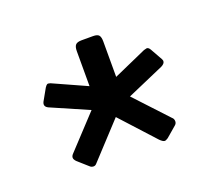

<svg xmlns="http://www.w3.org/2000/svg" viewBox="-67 -794 552 490"><g transform="rotate(-20 209.5 -549.0)"><path d="M306 -392Q301 -392 293 -400L209 -492L122 -398Q118 -393 113 -393Q107 -393 103 -397L76 -421Q70 -427 70 -432Q70 -437 75 -442L157 -530L56 -574Q43 -580 49 -592L67 -624Q71 -630 73.5 -631Q76 -632 82 -630L173 -589V-684Q173 -696 177.5 -701Q182 -706 194 -706H225Q237 -706 241 -701Q245 -696 245 -684V-588L335 -628L343 -630Q348 -630 352 -623L370 -591Q372 -587 372 -585Q372 -578 362 -573L261 -529L343 -441Q348 -437 348 -430Q348 -424 343 -420L315 -396Q309 -392 306 -392Z"/></g></svg>

Font: Mitr Light
Style: Regular
Weight: 300
Designer: Thanarat Vachiruckul
Foundry: Cadson Demak
Version: Version 1.003